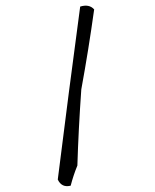

<svg xmlns="http://www.w3.org/2000/svg" viewBox="-20 -689 540 670"><path d="M259.8 -666Q291 -675.8 308.6 -656.2Q289.1 -515.6 263.7 -377Q253.9 -238.3 250 -111.3Q236.3 -78.1 226.6 -41Q195.3 -33.2 181.6 -62.5Q220.7 -375 259.8 -666Z"/></svg>

Font: BoLeHuaiShuti
Style: Regular
Weight: 400
Designer: Aston.linsen@gmail.com
Foundry: BoLe
Version: Version 1.00 June 15, 2016, initial release